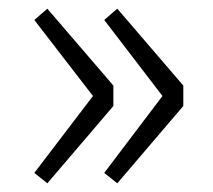

<svg xmlns="http://www.w3.org/2000/svg" viewBox="-20 -500 490 442"><path d="M89 -78 241 -256V-303L89 -480L59 -454L194 -279L59 -102ZM250 -78 402 -256V-303L250 -480L220 -454L354 -279L220 -102Z"/></svg>

Font: Noto Sans JP Light
Style: Regular
Weight: 300
Designer: Ryoko NISHIZUKA (kana & ideographs); Paul D. Hunt (Latin, Greek & Cyrillic); Wenlong ZHANG (bopomofo); Sandoll Communica
Foundry: Adobe Systems Incorporated
Version: Version 1.004;PS 1.004;hotconv 1.0.82;makeotf.lib2.5.63406